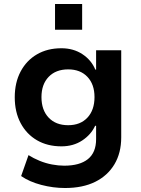

<svg xmlns="http://www.w3.org/2000/svg" viewBox="-20 -753 709 963"><path d="M306 190Q247 190 187.5 174.5Q128 159 86 130L123 25Q148 41 178.5 53.5Q209 66 241 72Q273 78 302 78Q380 78 421 45Q462 12 462 -55V-122H457Q437 -78 392.5 -48.5Q348 -19 288 -19Q218 -19 165.5 -49.5Q113 -80 83.5 -135.5Q54 -191 54 -265Q54 -339 83.5 -394.5Q113 -450 165.5 -480.5Q218 -511 288 -511Q348 -511 393 -481.5Q438 -452 458 -404H462V-501H588V-64Q588 14 554 71Q520 128 457.5 159Q395 190 306 190ZM322 -125Q383 -125 418.5 -163Q454 -201 454 -266Q454 -330 418.5 -367.5Q383 -405 322 -405Q260 -405 224 -367.5Q188 -330 188 -266Q188 -201 224 -163Q260 -125 322 -125ZM256 -604V-733H392V-604Z"/></svg>

Font: Nunito Sans 7pt
Style: Bold
Weight: 700
Designer: Vernon Adams
Foundry: Vernon Adams
Version: Version 3.101;gftools[0.9.27]